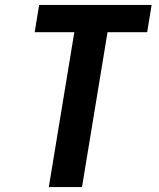

<svg xmlns="http://www.w3.org/2000/svg" viewBox="-20 -755 640 775"><path d="M177 0 280 -625H120L138 -735H592L574 -625H414L311 0Z"/></svg>

Font: Iosevka Aile Extrabold Oblique
Style: Regular
Weight: 800
Italic angle: -9°
Designer: Belleve Invis
Foundry: Belleve Invis
Version: Version 31.1.0; ttfautohint (v1.8.4)